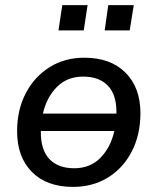

<svg xmlns="http://www.w3.org/2000/svg" viewBox="-20 -723 617 752"><path d="M266 9Q163 9 105 -49.5Q47 -108 47 -209Q47 -293 81 -358Q115 -423 174.5 -460Q234 -497 310 -497Q413 -497 471.5 -438.5Q530 -380 530 -280Q530 -195 496 -129.5Q462 -64 402.5 -27.5Q343 9 266 9ZM305 -423Q244 -423 203.5 -383Q163 -343 148 -278H436V-285Q436 -353 402 -388Q368 -423 305 -423ZM271 -64Q333 -64 373 -104.5Q413 -145 428 -210H140Q140 -210 140 -204Q140 -135 174 -99.5Q208 -64 271 -64ZM390 -604 404 -703H504L488 -604ZM209 -604 224 -703H323L308 -604Z"/></svg>

Font: Nunito Sans SemiBold
Style: Italic
Weight: 600
Italic angle: -9°
Designer: Vernon Adams
Foundry: Vernon Adams
Version: Version 3.006; ttfautohint (v1.8.3)